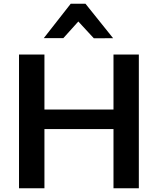

<svg xmlns="http://www.w3.org/2000/svg" viewBox="-20 -1001 839 1021"><path d="M81.1 0H216.3V-314.5H583.5V0H718.3V-710.9H583.5V-418.5H216.3V-710.9H81.1ZM434.6 -981H356L212.9 -798.3H316.9L396.5 -886.7L479 -797.4L581.5 -797.9Z"/></svg>

Font: Roboto Flex
Style: wght 600 wdth 140 opsz 13.0 GRAD 0.00 slnt 0.00 XTRA 468 XOPQ 96 YOPQ 79 YTLC 514 YTUC 712 YTAS 750 YTDE -203.00 YTFI 738
Weight: 600
Width: 8
Designer: Berlow after Robertson
Foundry: Google
Version: Version 3.100